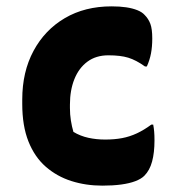

<svg xmlns="http://www.w3.org/2000/svg" viewBox="-20 -572 540 604"><path d="M331 -552Q357 -552 377 -549Q397 -546 412 -540Q427 -534 435 -525Q447 -513 453 -497Q459 -481 459 -451Q459 -425 455 -404Q451 -383 442 -363H436Q408 -383 383.5 -390.5Q359 -398 321 -398Q282 -398 255 -378Q228 -358 214 -323Q200 -288 200 -243V-232Q200 -212 203 -193Q206 -174 211 -157Q233 -144 258 -138.5Q283 -133 311 -133Q340 -133 364 -137.5Q388 -142 410.5 -152.5Q433 -163 456 -180H462Q464 -169 465 -158Q466 -147 466 -130Q466 -92 458.5 -64Q451 -36 434 -19Q424 -9 405.5 -2Q387 5 361 8.5Q335 12 302 12Q250 12 204.5 -2.5Q159 -17 124 -47.5Q89 -78 69.5 -127Q50 -176 50 -245V-259Q50 -346 85.5 -412Q121 -478 184 -515Q247 -552 331 -552Z"/></svg>

Font: Recursive Casual ExtraBold
Style: Regular
Weight: 800
Version: Version 1.047